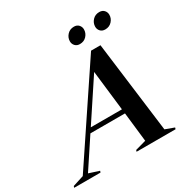

<svg xmlns="http://www.w3.org/2000/svg" viewBox="-285 -1084 1221 1255"><g transform="rotate(-30 326.0 -456.5)"><path d="M618.5 -36 685.5 -11.5 682 0H387.5L391.5 -11.5L472.5 -34L447.5 -255H186.5L42 -36.5L119.5 -11.5L115.5 0H-83.5L-79.5 -11.5L3.5 -38L460.5 -721H531.5ZM208.5 -288H443.5L408.5 -590.5ZM419.5 -794.5Q397 -794.5 384 -808.8Q371 -823 371 -842.5Q371 -870.5 390.8 -891.8Q410.5 -913 441.5 -913Q464 -913 477 -898.8Q490 -884.5 490 -865Q490 -837 470.5 -815.8Q451 -794.5 419.5 -794.5ZM611 -794.5Q588 -794.5 575 -808.8Q562 -823 562 -842.5Q562 -870.5 581.8 -891.8Q601.5 -913 632.5 -913Q655.5 -913 668.5 -898.8Q681.5 -884.5 681.5 -865Q681.5 -837 661.8 -815.8Q642 -794.5 611 -794.5Z"/></g></svg>

Font: Newsreader Display SemiBold
Style: Italic
Weight: 600
Italic angle: -17°
Designer: Hugues Gentile
Foundry: Production Type
Version: Version 1.001